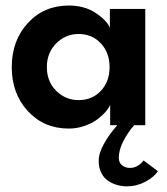

<svg xmlns="http://www.w3.org/2000/svg" viewBox="-20 -442 591 678"><path d="M369 0V-72Q365.5 -62 354.2 -48.8Q343 -35.5 325 -21.5Q307 -7.5 279.8 2.2Q252.5 12 223 12Q135 12 78.2 -49.8Q21.5 -111.5 21.5 -205Q21.5 -299 78.5 -360.8Q135.5 -422.5 223 -422.5Q278 -422.5 317.5 -396.5Q357 -370.5 368 -344V-410.5H493V0H454Q433 23 416.2 55Q399.5 87 399.5 115Q399.5 132.5 411.2 141.8Q423 151 439 151Q454 151 467 143Q480 135 487 124.5L537.5 162.5Q524.5 183 493.8 199.5Q463 216 428 216Q411 216 394.5 211.5Q378 207 362.8 197.2Q347.5 187.5 338 169Q328.5 150.5 328.5 126Q328.5 98.5 347.8 64.5Q367 30.5 394.5 0ZM145.5 -205Q145.5 -154 178.5 -121.2Q211.5 -88.5 257.5 -88.5Q305.5 -88.5 336.2 -121.2Q367 -154 367 -205Q367 -256 336 -289Q305 -322 257.5 -322Q211.5 -322 178.5 -288.8Q145.5 -255.5 145.5 -205Z"/></svg>

Font: League Spartan SemiBold
Style: Regular
Weight: 600
Foundry: The League of Moveable Type
Version: Version 2.002